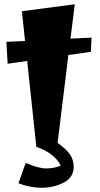

<svg xmlns="http://www.w3.org/2000/svg" viewBox="-20 -676 471 904"><path d="M101 91Q161 117 197.5 117Q234 117 266 104Q238 46 151 15L185 -44Q290 14 315 60Q327 83 327 108Q327 160 279.5 184Q232 208 177 208Q122 208 67 187ZM151 15 108 -389 16 -376 10 -479 98 -483 83 -623 332 -656 312 -494 411 -499 408 -432 302 -417 250 6Z"/></svg>

Font: Joti One
Style: Regular
Weight: 400
Designer: Eduardo Rodriguez Tunni
Foundry: Eduardo Rodriguez Tunni
Version: Version 1.001